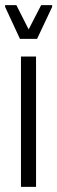

<svg xmlns="http://www.w3.org/2000/svg" viewBox="-39 -731 224 751"><path d="M43 0V-510H102V0ZM39 -579 -19 -704V-711H25L73 -616L122 -711H165V-704L106 -579Z"/></svg>

Font: Saira Ultra Condensed
Style: Regular
Weight: 400
Width: 1
Designer: Hector Gatti with collaboration of the Omnibus-Type team
Foundry: Omnibus-Type
Version: Version 1.001; ttfautohint (v1.8)